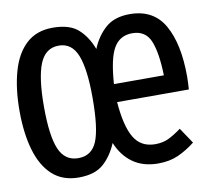

<svg xmlns="http://www.w3.org/2000/svg" viewBox="-70 -625 767 711"><g transform="rotate(-10 313.5 -269.5)"><path d="M461 -551.3Q550.3 -551.3 590.5 -480.5Q630.8 -409.7 630.8 -286.7Q630.8 -272.8 630 -260.5Q629.2 -248.2 628.7 -238.5H359Q366.2 -146.7 392.1 -103.6Q417.9 -60.5 471.3 -60.5Q500.5 -60.5 522.6 -71.3Q544.6 -82.1 570.3 -101L609.7 -42.1Q579 -17.9 546.2 -3.1Q513.3 11.8 470.3 11.8Q413.8 11.8 375.4 -15.4Q336.9 -42.6 316.4 -92.3Q296.9 -45.6 264.4 -16.9Q231.8 11.8 171.3 11.8Q111.3 11.8 72.8 -23.1Q34.4 -57.9 15.9 -121.3Q-2.6 -184.6 -2.6 -269.2Q-2.6 -352.3 15.4 -416.2Q33.3 -480 71.8 -515.6Q110.3 -551.3 171.3 -551.3Q234.9 -551.3 267.2 -522.3Q299.5 -493.3 317.4 -445.6Q335.9 -491.3 369.5 -521.3Q403.1 -551.3 461 -551.3ZM182.1 -482.1Q131.8 -482.1 110.5 -429.5Q89.2 -376.9 89.2 -269.2Q89.2 -158.5 110.5 -108.7Q131.8 -59 182.1 -59Q232.3 -59 252.3 -106.9Q272.3 -154.9 272.3 -270.3Q272.3 -377.9 251.8 -430Q231.3 -482.1 182.1 -482.1ZM457.9 -480Q411.8 -480 388.7 -441.3Q365.6 -402.6 359 -306.2H546.7Q544.6 -391.3 526.4 -435.6Q508.2 -480 457.9 -480Z"/></g></svg>

Font: FiraCode Nerd Font
Style: Regular
Weight: 400
Designer: Carrois Corporate, Edenspiekermann AG, Nikita Prokopov
Foundry: Carrois Corporate, Edenspiekermann AG, Nikita Prokopov
Version: Version 6.002;Nerd Fonts 2.1.0